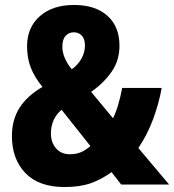

<svg xmlns="http://www.w3.org/2000/svg" viewBox="-20 -743 701 773"><path d="M278 -723Q364 -723 412.5 -679.5Q461 -636 461 -559Q461 -500 430 -455Q399 -410 347 -373L435 -267Q447 -291 456 -322Q465 -353 472 -389H631Q620 -327 596.5 -263.5Q573 -200 537 -147L661 0H468L429 -50Q391 -22 347 -6Q303 10 240 10Q136 10 82 -46.5Q28 -103 28 -195Q28 -261 59 -309.5Q90 -358 151 -393Q119 -432 104 -470.5Q89 -509 89 -557Q89 -632 140 -677.5Q191 -723 278 -723ZM277 -613Q258 -613 244.5 -599Q231 -585 231 -555Q231 -511 269 -464Q295 -483 308.5 -508Q322 -533 322 -560Q322 -587 309 -600Q296 -613 277 -613ZM228 -301Q185 -265 185 -205Q185 -170 205.5 -146Q226 -122 261 -122Q287 -122 306.5 -130.5Q326 -139 344 -155Z"/></svg>

Font: Noto Sans Arabic UI Cn XBd
Style: Regular
Weight: 800
Width: 3
Designer: Monotype Design Team, Nadine Chahine and Nizar Qandah
Foundry: Monotype Imaging Inc.
Version: Version 2.010; ttfautohint (v1.8.4.7-5d5b)